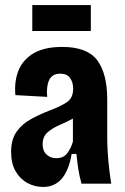

<svg xmlns="http://www.w3.org/2000/svg" viewBox="-20 -728 494 761"><path d="M151 13Q118 13 89 -2.5Q60 -18 42 -49Q24 -80 24 -126Q24 -176 46.5 -207Q69 -238 104.5 -257Q140 -276 179 -291Q219 -306 244.5 -322.5Q270 -339 270 -377Q270 -401 258 -418.5Q246 -436 219 -436Q187 -436 175 -411Q163 -386 167 -344L41 -351Q36 -406 53.5 -449Q71 -492 113.5 -517Q156 -542 227 -542Q326 -542 365.5 -489Q405 -436 405 -334V-183Q405 -157 407 -123.5Q409 -90 413 -57Q417 -24 421 0H303Q294 -33 290 -60Q286 -87 283 -118H264Q242 13 151 13ZM203 -101Q231 -101 246 -120Q261 -139 269 -167V-258Q243 -244 215 -232Q187 -220 168 -203Q149 -186 149 -156Q149 -130 164.5 -115.5Q180 -101 203 -101ZM108 -605V-708H340V-605Z"/></svg>

Font: Bricolage Grotesque 12pt Condensed Bricolage Grotesque 10pt Condensed Regular
Style: Bold
Weight: 700
Width: 3
Designer: Mathieu Triay
Foundry: Atelier Triay
Version: Version 1.001; ttfautohint (v1.8.4.7-5d5b);gftools[0.9.33.de